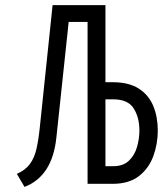

<svg xmlns="http://www.w3.org/2000/svg" viewBox="-20 -720 656 752"><path d="M76 12 46 -39Q79.5 -53.5 97.2 -77.8Q115 -102 123 -137.5Q131 -173 136 -222L186 -700H393V-398H421Q485 -398 524 -372.8Q563 -347.5 580.5 -304.5Q598 -261.5 598 -209Q598 -156.5 580.5 -108.5Q563 -60.5 524 -30.2Q485 0 421 0H323V-634H249L201 -183Q193 -105 161.5 -56.8Q130 -8.5 76 12ZM393 -69H423Q462 -69 484.5 -90.2Q507 -111.5 516.5 -143.8Q526 -176 526 -209Q526 -259.5 503.8 -295.2Q481.5 -331 423 -331H393Z"/></svg>

Font: Overpass Mono Light
Style: Regular
Weight: 300
Monospace: yes
Designer: Delve Withrington, Dave Bailey
Foundry: Delve Fonts LLC
Version: Version 4.000